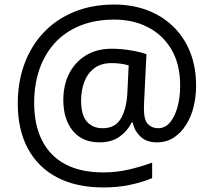

<svg xmlns="http://www.w3.org/2000/svg" viewBox="-20 -734 939 843"><path d="M841 -357Q841 -311 830.5 -267Q820 -223 798 -187.5Q776 -152 744 -130.5Q712 -109 668 -109Q622 -109 595.5 -135.5Q569 -162 563 -196H558Q540 -159 505 -134Q470 -109 417 -109Q341 -109 299.5 -160Q258 -211 258 -295Q258 -361 284 -411.5Q310 -462 357.5 -491Q405 -520 470 -520Q514 -520 556.5 -512.5Q599 -505 623 -496L613 -293Q612 -275 612 -267.5Q612 -260 612 -257Q612 -205 630.5 -188Q649 -171 674 -171Q705 -171 726.5 -196.5Q748 -222 759.5 -264.5Q771 -307 771 -358Q771 -451 733.5 -515.5Q696 -580 630.5 -614Q565 -648 482 -648Q397 -648 331 -621Q265 -594 220.5 -545Q176 -496 153 -429.5Q130 -363 130 -283Q130 -185 165 -116.5Q200 -48 267.5 -12.5Q335 23 433 23Q494 23 549.5 9.5Q605 -4 648 -20V48Q605 66 551.5 77.5Q498 89 433 89Q315 89 231 45Q147 1 102.5 -81.5Q58 -164 58 -280Q58 -373 87 -452.5Q116 -532 171 -590.5Q226 -649 304.5 -681.5Q383 -714 482 -714Q560 -714 625.5 -689.5Q691 -665 739.5 -618.5Q788 -572 814.5 -506Q841 -440 841 -357ZM336 -293Q336 -229 361.5 -200Q387 -171 430 -171Q486 -171 510.5 -213Q535 -255 539 -322L545 -447Q532 -451 512 -454Q492 -457 471 -457Q422 -457 392 -433Q362 -409 349 -371.5Q336 -334 336 -293Z"/></svg>

Font: uoriya85
Style: Book
Weight: 400
Designer: Jelle Bosma - Monotype Design Team
Foundry: Monotype Imaging Inc.
Version: Version 2.003